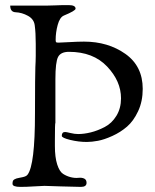

<svg xmlns="http://www.w3.org/2000/svg" viewBox="-20 32746 608 752"><path d="M20 32768Q20 32768 48 32768Q58 32768 94 32768Q130 32768 161 32768Q180 32768 197.5 32767Q215 32766 249 32766Q276 32766 276 32780Q276 32788 230 32807Q214 32814 206 32843.5Q198 32873 198 32902Q198 32909 199.5 32911Q201 32913 209 32913Q216 32913 251 32911Q286 32909 309 32909Q403 32909 471 32957Q539 33005 539 33094Q539 33143 521 33181.5Q503 33220 477.5 33242Q452 33264 420 33278.5Q388 33293 363.5 33297.5Q339 33302 320 33302Q288 33302 255 33294Q222 33286 222 33278Q222 33263 235 33263Q240 33263 256 33267Q272 33271 286 33271Q309 33271 335.5 33264.5Q362 33258 390 33243.5Q418 33229 436 33199.5Q454 33170 454 33131Q454 33064 399.5 33006.5Q345 32949 250 32949Q218 32949 207.5 32969Q197 32989 197 33056V33227Q195 33227 195 33297V33318Q195 33362 204 33390Q213 33418 227 33427Q241 33436 257 33440Q273 33444 287 33442.5Q301 33441 310 33445.5Q319 33450 319 33462Q319 33478 297 33478Q274 33478 216 33476Q158 33474 154 33474Q144 33474 114 33476Q84 33478 60 33478Q29 33478 29 33466Q29 33459 30.5 33455Q32 33451 36.5 33448.5Q41 33446 44.5 33445Q48 33444 55.5 33442.5Q63 33441 68 33440Q83 33437 88 33430Q117 33392 117 33190Q117 33113 117.5 33066.5Q118 33020 118.5 33008.5Q119 32997 119.5 32987Q120 32977 120 32964V32918Q120 32874 116 32845Q113 32821 89.5 32808Q66 32795 41 32794Q20 32793 20 32768Z"/></svg>

Font: OFL Sorts Mill Goudy TT
Style: Regular
Weight: 500
Version: Version 003.000